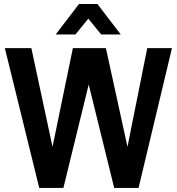

<svg xmlns="http://www.w3.org/2000/svg" viewBox="-20 -928 872 948"><path d="M829.1 -690.4 664.1 0H543.9L418 -510.7L293 0H173.8L3.9 -690.4H134.8L239.3 -203.1L339.8 -690.4H502.9L609.4 -203.1L707 -690.4ZM370.1 -908.2H460.9L576.2 -757.8H479.5L416 -835.9L352.5 -757.8H254.9Z"/></svg>

Font: Dinish
Style: Bold
Weight: 700
Designer: Bert Driehuis
Foundry: Playbeing
Version: Version 3.006; git-39231f3c-release